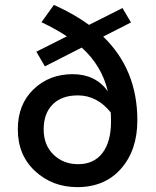

<svg xmlns="http://www.w3.org/2000/svg" viewBox="-20 -755 640 787"><path d="M297 12Q195 12 124 -53.5Q53 -119 53 -225Q53 -327 117.5 -389Q182 -451 278 -451Q371 -451 422 -381Q397 -486 315 -560L164 -483L129 -543L254 -606Q211 -635 150 -664L201 -735Q283 -698 345 -653L482 -722L517 -663L403 -605Q543 -470 543 -262Q543 -140 476.5 -64Q410 12 297 12ZM300 -82Q365 -82 400 -128Q435 -174 435 -256Q435 -282 434 -294Q378 -364 299 -364Q233 -364 196 -327Q159 -290 159 -225Q159 -160 199.5 -121Q240 -82 300 -82Z"/></svg>

Font: TypoPRO Source Code Pro
Style: Regular
Weight: 600
Monospace: yes
Designer: Paul D. Hunt, Teo Tuominen
Foundry: Adobe Systems Incorporated
Version: Version 2.010;PS 1.0;hotconv 1.0.84;makeotf.lib2.5.63406